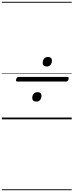

<svg xmlns="http://www.w3.org/2000/svg" viewBox="-20 -1303 803 2096"><path d="M169 -413Q159 -413 156 -419Q153 -425 157 -439Q164 -463 184 -463H716Q727 -463 729 -456.5Q731 -450 728 -437Q721 -413 702 -413ZM376 -194Q355 -194 343.5 -204.5Q332 -215 332 -232Q332 -261 347.5 -279Q363 -297 389 -297Q410 -297 421.5 -287Q433 -277 433 -260Q433 -230 418 -212Q403 -194 376 -194ZM490 -577Q469 -577 457.5 -587.5Q446 -598 446 -615Q446 -645 461.5 -663Q477 -681 503 -681Q524 -681 535.5 -671Q547 -661 547 -643Q547 -614 532 -595.5Q517 -577 490 -577ZM0 763H763V773H0ZM0 -20H763V0H0ZM0 -505H763V-500H0ZM0 -1283H763V-1273H0Z"/></svg>

Font: Playwrite NL Guides
Style: Regular
Weight: 400
Designer: Veronika Burian, José Scaglione
Foundry: TypeTogether
Version: Version 1.003